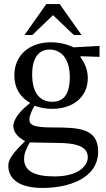

<svg xmlns="http://www.w3.org/2000/svg" viewBox="-20 -694 524 949"><path d="M128 -184C81 -148 46 -106 46 -70C46 -42 68 -15 102 2V6C48 58 21 92 21 125C21 180 60 235 191 235C317 235 465 189 465 55C465 -60 369 -64 243 -64C151 -64 125 -74 125 -104C125 -121 141 -157 151 -171C177 -162 205 -156 237 -156C342 -156 414 -215 414 -308C414 -358 392 -391 378 -411V-416L472 -413V-467L343 -460C343 -460 298 -485 232 -485C126 -485 51 -422 51 -322C51 -257 80 -214 128 -186ZM225 -449C289 -449 325 -395 325 -314C325 -219 288 -191 238 -191C173 -191 139 -240 139 -326C139 -410 173 -449 225 -449ZM127 10C141 10 160 11 240 12C307 13 414 11 414 83C414 126 367 178 249 178C147 178 99 149 99 91C99 70 106 47 127 10ZM383 -521 275 -674H209L101 -521H140L242 -619L345 -521Z"/></svg>

Font: STIX Two Math
Style: Regular
Weight: 400
Designer: Ross Mills, John Hudson & Paul Hanslow, Tiro Typeworks Ltd; with portions MicroPress Inc., with additions and correction
Foundry: Tiro Typeworks Ltd
Version: Version 2.02 b142